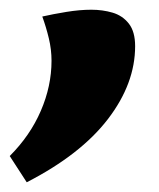

<svg xmlns="http://www.w3.org/2000/svg" viewBox="-20 -208 328 395"><path d="M67 -174Q89 -179 116.5 -183.5Q144 -188 168 -188Q191 -188 211.5 -182Q232 -176 245 -159.5Q258 -143 258 -113Q258 -36 202 37Q146 110 35 167L0 113Q42 71 64 20Q86 -31 86 -83Q86 -106 80.5 -129Q75 -152 67 -174Z"/></svg>

Font: Merienda Black
Style: Regular
Weight: 900
Designer: Eduardo Rodriguez Tunni
Foundry: Eduardo Rodriguez Tunni
Version: Version 2.001